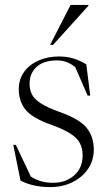

<svg xmlns="http://www.w3.org/2000/svg" viewBox="-20 -752 442 782"><path d="M220.5 -522Q251 -522 277.5 -514.2Q304 -506.5 331.5 -490L347.5 -362.5H337L286.5 -478.5Q253.5 -506 212.5 -506Q158 -506 129.2 -479.8Q100.5 -453.5 100.5 -411Q100.5 -387.5 109.5 -368.5Q118.5 -349.5 145.2 -331.8Q172 -314 225.5 -295Q306 -266 334 -230Q362 -194 362 -142Q362 -99 338.8 -64.5Q315.5 -30 275.2 -10Q235 10 184 10Q114.5 10 63.5 -16.5L34 -162H44.5L105.5 -33Q122 -21.5 145.2 -14.5Q168.5 -7.5 195.5 -7.5Q248.5 -7.5 282.5 -38Q316.5 -68.5 316.5 -119Q316.5 -147.5 305.5 -168.8Q294.5 -190 266.5 -208Q238.5 -226 187 -244.5Q110 -272 83.2 -306.2Q56.5 -340.5 56.5 -388.5Q56.5 -430 78.8 -460Q101 -490 138.2 -506Q175.5 -522 220.5 -522ZM184 -569 267.5 -732H340V-728.5L196 -569Z"/></svg>

Font: Newsreader Display Light
Style: Regular
Weight: 300
Designer: Hugues Gentile
Foundry: Production Type
Version: Version 1.001